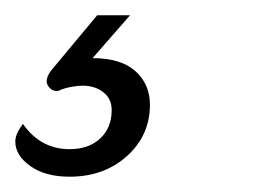

<svg xmlns="http://www.w3.org/2000/svg" viewBox="-36 -28 335 251"><path d="M-16 157Q-16 147 -6 134Q17 167 55 167Q80 167 95 153Q110 139 110 116Q110 101 99 92.5Q88 84 72 84Q66 84 57.5 85.5Q49 87 42 90Q41 91 38 91Q33 91 29 87Q25 83 25 78Q25 72 31 64L91 -8H134L85 48Q122 48 141 65Q160 82 160 109Q160 149 130 176Q100 203 55 203Q23 203 3.5 189Q-16 175 -16 157Z"/></svg>

Font: K2D Thin
Style: Italic
Weight: 100
Italic angle: -10°
Designer: Katatrad Aksorn Co.,Ltd.
Foundry: Cadson Demak Co.,Ltd.
Version: Version 1.000; ttfautohint (v1.6)